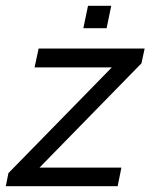

<svg xmlns="http://www.w3.org/2000/svg" viewBox="-26 -641 532 661"><path d="M261 -544 277 -621H357L341 -544ZM-6 0 3 -45 359 -409H93L107 -474H472L461 -423L110 -64H392L379 0Z"/></svg>

Font: Kanit Light
Style: Italic
Weight: 300
Italic angle: -12°
Designer: Katatrad Team
Foundry: CadsonDemak
Version: Version 2.000; ttfautohint (v1.8.3)